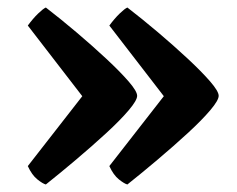

<svg xmlns="http://www.w3.org/2000/svg" viewBox="-20 -515 630 511"><path d="M102 -24Q94 -26 79.5 -37.5Q65 -49 54 -73L199 -259L54 -447Q68 -466 81.5 -479Q95 -492 102 -495Q141 -465 183.5 -429Q226 -393 263 -358.5Q300 -324 322.5 -298Q345 -272 345 -260Q345 -248 322.5 -221.5Q300 -195 263 -161Q226 -127 183.5 -91Q141 -55 102 -24ZM319 -24Q311 -26 296.5 -37.5Q282 -49 271 -73L416 -259L271 -447Q285 -466 298.5 -479Q312 -492 319 -495Q358 -465 400.5 -429Q443 -393 480 -358.5Q517 -324 539.5 -298Q562 -272 562 -260Q562 -248 539.5 -221.5Q517 -195 480 -161Q443 -127 400.5 -91Q358 -55 319 -24Z"/></svg>

Font: Texturina ExtraBold
Style: Regular
Weight: 800
Designer: Guillermo Torres Carreño
Foundry: Omnibus-Type
Version: Version 1.002; ttfautohint (v1.8.3)